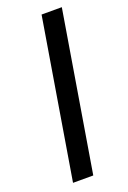

<svg xmlns="http://www.w3.org/2000/svg" viewBox="-142 -778 553 827"><g transform="rotate(-20 134.5 -364.0)"><path d="M255.9 -727.5 135.3 0H42.5L163.1 -727.5Z"/></g></svg>

Font: Inter Variable
Style: Italic
Weight: 400
Italic angle: -9.39999°
Designer: Rasmus Andersson
Foundry: rsms
Version: Version 4.001;git-9221beed3